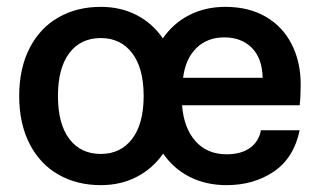

<svg xmlns="http://www.w3.org/2000/svg" viewBox="-20 -530 929 560"><path d="M854 -223H511Q516 -157 550 -118.5Q584 -80 641 -80Q683 -80 709 -98.5Q735 -117 741 -150H854Q837 -69 778.5 -29.5Q720 10 641 10Q581 10 533.5 -14Q486 -38 456 -82Q425 -38 378.5 -14Q332 10 274 10Q204 10 150 -21Q96 -52 66 -111Q36 -170 36 -250Q36 -330 66 -389Q96 -448 150 -479Q204 -510 274 -510Q332 -510 378.5 -486Q425 -462 455 -418Q485 -462 532 -486Q579 -510 637 -510Q706 -510 755.5 -481Q805 -452 831 -400.5Q857 -349 857 -284Q857 -247 854 -223ZM746 -303Q745 -360 714.5 -390.5Q684 -421 634 -421Q585 -421 553 -390Q521 -359 514 -303ZM399 -250Q399 -331 365.5 -375Q332 -419 274 -419Q215 -419 182 -375Q149 -331 149 -250Q149 -169 182 -125Q215 -81 274 -81Q332 -81 365.5 -125Q399 -169 399 -250Z"/></svg>

Font: CBA Beacon Sans Bold
Style: Regular
Weight: 700
Designer: Wei Huang
Foundry: Wei Huang
Version: Version 1.002